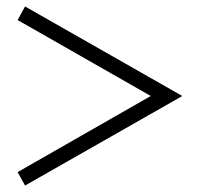

<svg xmlns="http://www.w3.org/2000/svg" viewBox="-20 -604 618 594"><path d="M57.5 -30 34.5 -71.5 446.5 -307 34.5 -542 57.5 -584 544 -307Z"/></svg>

Font: Acari Sans Neue
Style: Regular
Weight: 400
Designer: Alfredo Marco Pradil (font), Cristiano Sobral (main changes)
Foundry: Hanken Design Co. (font), Cristiano Sobral (main changes)
Version: Version 2.459;March 19, 2022;FontCreator 14.0.0.2808 64-bit;